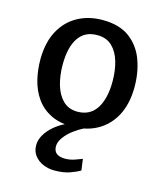

<svg xmlns="http://www.w3.org/2000/svg" viewBox="-120 -652 838 990"><g transform="rotate(15 299.5 -157.0)"><path d="M263 250Q232 250 204 238.2Q176 226.5 158.2 204Q140.5 181.5 140 149Q139.5 121.5 155.2 93.5Q171 65.5 200 41Q224 20.5 254.5 5.5Q212 0.5 179 -16Q131.5 -40 102 -81.5Q72.5 -123 59.2 -176.8Q46 -230.5 46.5 -290Q48 -379.5 82 -440.5Q116 -501.5 174 -532.8Q232 -564 304.5 -564Q395.5 -564 450.2 -522.8Q505 -481.5 529.2 -413.8Q553.5 -346 552.5 -267Q551 -177.5 517.2 -116.2Q483.5 -55 425.5 -23.5Q392.5 -5.5 354 2Q329 14.5 303.5 33.5Q276 54.5 258 79Q240 103.5 240 127Q240 152.5 255.8 164.8Q271.5 177 302 177Q327.5 177 353 168Q378.5 159 391 154L399 214Q379.5 226 346 238Q312.5 250 263 250ZM297.5 -73.5Q366 -72.5 400.8 -125.2Q435.5 -178 435.5 -271.5Q435.5 -329.5 421.5 -376.8Q407.5 -424 377.8 -452.5Q348 -481 301.5 -481.5Q233.5 -483 199 -432.5Q164.5 -382 164.5 -288.5Q164.5 -230.5 178.5 -182Q192.5 -133.5 222 -104Q251.5 -74.5 297.5 -73.5Z"/></g></svg>

Font: Koeln Type Sans
Style: Regular
Weight: 400
Designer: Eben Sorkin
Foundry: Eben Sorkin
Version: Version 2.001